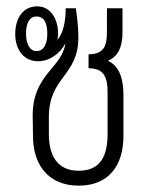

<svg xmlns="http://www.w3.org/2000/svg" viewBox="-20 -576 479 605"><path d="M228 9C322 9 369 -54 369 -148V-276C369 -330 355 -368 321 -384V-385C352 -398 366 -428 366 -474V-550H317V-479C317 -437 312 -405 259 -405V-361C309 -361 319 -331 319 -284V-154C319 -88 299 -38 228 -38C159 -38 134 -88 134 -154V-207C134 -335 227 -335 227 -459C227 -491 223 -521 219 -550H187C187 -509 179 -470 161 -451C162 -457 163 -463 163 -470C163 -516 140 -556 97 -556C53 -556 28 -519 28 -469C28 -417 57 -383 100 -383C136 -383 169 -407 186 -439C175 -361 83 -342 83 -212L84 -147C84 -56 133 9 228 9ZM95 -415C72 -415 62 -441 62 -470C62 -502 72 -524 95 -524C120 -524 129 -502 129 -470C129 -439 119 -415 95 -415Z"/></svg>

Font: Noto Sans Thai Looped ExtraCondensed Light
Style: Regular
Weight: 300
Width: 2
Designer: Sasikarn Vongin, Ben Mitchell
Foundry: The Fontpad Ltd
Version: Version 1.001